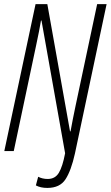

<svg xmlns="http://www.w3.org/2000/svg" viewBox="-20 -734 538 933"><path d="M210 179.2Q177.2 179.2 154.3 167L165.5 125Q186.5 135.7 211.9 135.7Q248 135.7 266.1 105.5Q284.2 75.2 296.4 10.7L181.6 -634.3H179.2Q175.3 -610.4 169.4 -580.6Q163.6 -550.8 155.3 -512.2L46.9 0H1L152.8 -713.9H210L320.3 -95.7H322.8Q328.1 -125.5 334.2 -156.2Q340.3 -187 346.7 -217.3L452.1 -713.9H498L344.2 11.7Q325.7 95.2 298.3 137.2Q271 179.2 210 179.2Z"/></svg>

Font: Open Sans Condensed Light
Style: Italic
Weight: 300
Width: 3
Italic angle: -12°
Designer: Monotype Design Team
Foundry: Monotype Imaging Inc.
Version: Version 3.000; ttfautohint (v1.8.4)